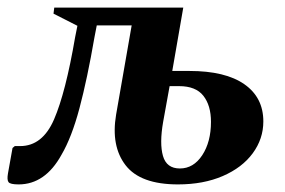

<svg xmlns="http://www.w3.org/2000/svg" viewBox="-30 -476 751 506"><path d="M219 -378Q200 -268 179.5 -191Q159 -114 132 -68Q89 10 19 10Q-3 10 -7.5 4Q-12 -2 -9 -19L3 -86L9 -91H23Q82 -91 112.5 -161.5Q143 -232 168 -378L174 -408L111 -440L113 -456H453L424 -289H469Q564 -289 614 -254Q664 -219 664 -156Q664 -110 636 -72Q608 -34 557 -12Q506 10 439 10Q340 10 301 -40.5Q262 -91 276 -174L317 -409H225ZM400 -155Q390 -98 399.5 -65Q409 -32 444 -32Q480 -32 503 -67Q526 -102 526 -155Q526 -198 506 -223.5Q486 -249 442 -249H417Z"/></svg>

Font: Spectral
Style: Bold Italic
Weight: 700
Italic angle: -10°
Designer: Jean-Baptiste Levee
Foundry: Production Type
Version: Version 2.001